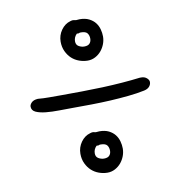

<svg xmlns="http://www.w3.org/2000/svg" viewBox="-70 -582 702 725"><g transform="rotate(-10 281.0 -220.0)"><path d="M466.8 -256.8H472.7Q485.4 -256.8 493.7 -249.5Q502 -242.2 502 -234.4Q502 -224.6 495.1 -216.8Q488.3 -209 474.6 -206.1Q446.3 -200.2 412.6 -196.8Q378.9 -193.4 343.3 -191.4Q307.6 -189.5 271 -189Q234.4 -188.5 200.2 -188.5Q173.8 -188.5 146 -188Q118.2 -187.5 94.7 -189.9Q71.3 -192.4 56.6 -199.2Q42 -206.1 42 -220.7Q42 -228.5 49.8 -236.3Q57.6 -244.1 74.2 -245.1Q93.8 -243.2 117.2 -243.2Q140.6 -243.2 166 -243.2Q202.1 -243.2 242.2 -243.7Q282.2 -244.1 321.8 -245.6Q361.3 -247.1 398.4 -250Q435.5 -252.9 466.8 -256.8ZM246.1 -512.7Q252 -514.6 255.9 -514.6Q259.8 -514.6 262.7 -513.7Q265.6 -512.7 267.6 -512.7Q271.5 -512.7 274.9 -513.2Q278.3 -513.7 281.2 -513.7Q302.7 -513.7 317.4 -506.3Q332 -499 340.8 -487.8Q349.6 -476.6 353.5 -462.4Q357.4 -448.2 357.4 -434.6Q357.4 -419.9 352.1 -405.8Q346.7 -391.6 337.4 -380.4Q328.1 -369.1 314.5 -361.8Q300.8 -354.5 285.2 -354.5Q268.6 -354.5 252.4 -360.4Q236.3 -366.2 224.1 -377.4Q211.9 -388.7 204.1 -405.3Q196.3 -421.9 196.3 -442.4Q196.3 -466.8 210.4 -486.8Q224.6 -506.8 246.1 -512.7ZM269.5 -461.9H261.7Q250 -450.2 250 -434.6Q250 -420.9 260.3 -415Q270.5 -409.2 281.2 -409.2Q295.9 -409.2 302.2 -416.5Q308.6 -423.8 308.6 -434.6Q308.6 -447.3 302.2 -455.6Q295.9 -463.9 277.3 -463.9Q271.5 -463.9 269.5 -461.9ZM246.1 -83Q252 -85 255.9 -85Q259.8 -85 262.7 -84Q265.6 -83 267.6 -83Q271.5 -83 274.9 -83.5Q278.3 -84 281.2 -84Q302.7 -84 317.4 -76.7Q332 -69.3 340.8 -58.1Q349.6 -46.9 353.5 -32.7Q357.4 -18.6 357.4 -4.9Q357.4 9.8 352.1 23.9Q346.7 38.1 337.4 49.3Q328.1 60.5 314.5 67.9Q300.8 75.2 285.2 75.2Q268.6 75.2 252.4 69.3Q236.3 63.5 224.1 52.2Q211.9 41 204.1 24.4Q196.3 7.8 196.3 -12.7Q196.3 -37.1 210.4 -57.1Q224.6 -77.1 246.1 -83ZM269.5 -32.2H261.7Q250 -20.5 250 -4.9Q250 8.8 260.3 14.6Q270.5 20.5 281.2 20.5Q295.9 20.5 302.2 13.2Q308.6 5.9 308.6 -4.9Q308.6 -17.6 302.2 -25.9Q295.9 -34.2 277.3 -34.2Q271.5 -34.2 269.5 -32.2Z"/></g></svg>

Font: Hi Melody Cyrillic
Style: Regular
Weight: 400
Version: Version 0.90 April 10, 2018